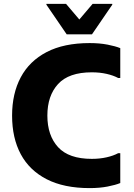

<svg xmlns="http://www.w3.org/2000/svg" viewBox="-20 -953 688 985"><path d="M42 -360Q42 -473 86.5 -556.5Q131 -640 219.5 -686Q308 -732 440 -732Q491 -732 532 -724Q573 -716 597 -706V-553H586Q562 -566 527 -574Q492 -582 451 -582Q333 -582 278 -522Q223 -462 223 -360Q223 -258 278 -198Q333 -138 451 -138Q492 -138 527 -146Q562 -154 586 -167H597V-14Q573 -4 532 4Q491 12 440 12Q308 12 219.5 -33.5Q131 -79 86.5 -162Q42 -245 42 -360ZM322 -777 218 -929V-933H319L387 -853L455 -933H556V-929L452 -777Z"/></svg>

Font: Kufam
Style: Bold
Weight: 700
Designer: Wael Morcos, Artur Schmal
Foundry: Original Type
Version: Version 1.300; ttfautohint (v1.8.3)